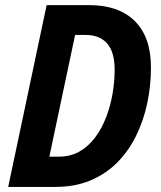

<svg xmlns="http://www.w3.org/2000/svg" viewBox="-20 -734 631 754"><path d="M12.2 0 163.1 -713.9H330.1Q446.8 -713.9 509.8 -650.9Q572.8 -587.9 572.8 -469.7Q572.8 -396 557.9 -326.9Q543 -257.8 513.4 -198.5Q483.9 -139.2 439 -94.5Q394 -49.8 334 -24.9Q273.9 0 198.2 0ZM173.8 -118.7H210.4Q256.8 -118.7 292.5 -139.2Q328.1 -159.7 354.2 -195.1Q380.4 -230.5 397.2 -274.7Q414.1 -318.8 422.1 -366.7Q430.2 -414.6 430.2 -459.5Q430.2 -530.3 400.6 -563.5Q371.1 -596.7 316.9 -596.7H274.9Z"/></svg>

Font: Open Sans SemiCondensed
Style: Bold Italic
Weight: 700
Width: 4
Italic angle: -12°
Designer: Monotype Design Team
Foundry: Monotype Imaging Inc.
Version: Version 3.003